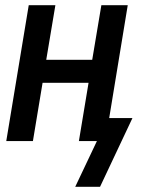

<svg xmlns="http://www.w3.org/2000/svg" viewBox="-20 -540 540 735"><path d="M268 175 351 0H282L319 -223H143L106 0H4L90 -520H192L157 -311H333L368 -520H469L398 -88H487L363 175Z"/></svg>

Font: Iosevka SS04 Semibold Oblique
Style: Regular
Weight: 600
Italic angle: -9°
Monospace: yes
Designer: Belleve Invis
Foundry: Belleve Invis
Version: Version 19.0.0; ttfautohint (v1.8.4)